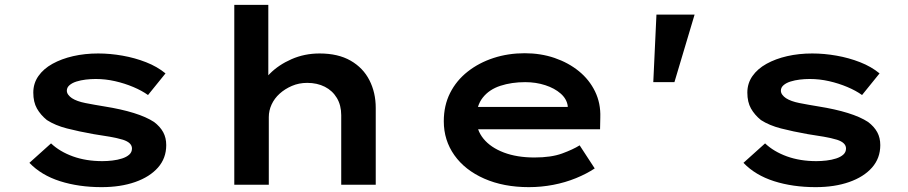

<svg xmlns="http://www.w3.org/2000/svg" viewBox="-20 -760 3738 790"><path d="M398 10Q304 10 227 -14.5Q150 -39 101 -90L190 -170Q226 -136 280 -116.5Q334 -97 401 -97Q421 -97 442.5 -99.5Q464 -102 482.5 -108Q501 -114 512 -124Q523 -134 523 -149Q523 -173 486 -185Q463 -192 431.5 -197.5Q400 -203 366 -208Q304 -219 255.5 -231.5Q207 -244 173 -266Q147 -287 132 -313.5Q117 -340 117 -379Q117 -417 138 -447Q159 -477 196 -497.5Q233 -518 281 -529Q329 -540 384 -540Q433 -540 484 -531Q535 -522 581 -504Q627 -486 661 -458L589 -369Q564 -387 528.5 -402Q493 -417 453.5 -426Q414 -435 374 -435Q353 -435 332.5 -432.5Q312 -430 294.5 -424.5Q277 -419 266 -409.5Q255 -400 255 -387Q255 -378 261 -370Q267 -362 276 -356Q296 -343 331.5 -336Q367 -329 410 -322Q479 -311 530.5 -295Q582 -279 614 -258Q639 -239 651.5 -216Q664 -193 664 -163Q664 -109 630 -70.5Q596 -32 536 -11Q476 10 398 10Z M944 0V-740H1084V-389L1042 -378Q1054 -420 1090 -456.5Q1126 -493 1179.5 -516.5Q1233 -540 1295 -540Q1371 -540 1422.5 -510.5Q1474 -481 1500 -430Q1526 -379 1526 -316V0H1384V-286Q1384 -327 1366 -357Q1348 -387 1316.5 -403Q1285 -419 1244 -419Q1210 -419 1181 -406.5Q1152 -394 1130.5 -374.5Q1109 -355 1097.5 -330Q1086 -305 1086 -278V0H1015Q983 0 965 0Q947 0 944 0Z M2156 10Q2052 10 1972.5 -25Q1893 -60 1849.5 -121.5Q1806 -183 1806 -261Q1806 -326 1832 -377.5Q1858 -429 1904.5 -465.5Q1951 -502 2011 -521.5Q2071 -541 2139 -541Q2205 -541 2262 -521.5Q2319 -502 2362 -467Q2405 -432 2428.5 -383.5Q2452 -335 2450 -277L2449 -228H1912L1889 -320H2332L2316 -302V-324Q2312 -353 2287 -375Q2262 -397 2223.5 -409.5Q2185 -422 2141 -422Q2085 -422 2039 -407Q1993 -392 1966.5 -358.5Q1940 -325 1940 -272Q1940 -225 1969.5 -189Q1999 -153 2053 -132.5Q2107 -112 2179 -112Q2248 -112 2293 -128.5Q2338 -145 2365 -162L2427 -67Q2394 -45 2350 -27Q2306 -9 2256.5 0.5Q2207 10 2156 10Z M2668 -422 2681 -700H2838L2755 -422Z M3336 10Q3242 10 3165 -14.5Q3088 -39 3039 -90L3128 -170Q3164 -136 3218 -116.5Q3272 -97 3339 -97Q3359 -97 3380.5 -99.5Q3402 -102 3420.5 -108Q3439 -114 3450 -124Q3461 -134 3461 -149Q3461 -173 3424 -185Q3401 -192 3369.5 -197.5Q3338 -203 3304 -208Q3242 -219 3193.5 -231.5Q3145 -244 3111 -266Q3085 -287 3070 -313.5Q3055 -340 3055 -379Q3055 -417 3076 -447Q3097 -477 3134 -497.5Q3171 -518 3219 -529Q3267 -540 3322 -540Q3371 -540 3422 -531Q3473 -522 3519 -504Q3565 -486 3599 -458L3527 -369Q3502 -387 3466.5 -402Q3431 -417 3391.5 -426Q3352 -435 3312 -435Q3291 -435 3270.5 -432.5Q3250 -430 3232.5 -424.5Q3215 -419 3204 -409.5Q3193 -400 3193 -387Q3193 -378 3199 -370Q3205 -362 3214 -356Q3234 -343 3269.5 -336Q3305 -329 3348 -322Q3417 -311 3468.5 -295Q3520 -279 3552 -258Q3577 -239 3589.5 -216Q3602 -193 3602 -163Q3602 -109 3568 -70.5Q3534 -32 3474 -11Q3414 10 3336 10Z"/></svg>

Font: Lexend Tera SemiBold
Style: Regular
Weight: 600
Version: Version 1.007